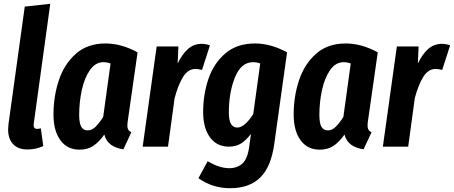

<svg xmlns="http://www.w3.org/2000/svg" viewBox="-20 -776 2402 1016"><path d="M159 -125Q158 -121 158 -114Q158 -94 176 -94Q186 -94 196 -97L209 -3Q170 15 126 15Q76 15 49.5 -13Q23 -41 23 -91Q23 -100 25 -120L111 -741L246 -756Z M708 -499 657 -142Q654 -124 654 -111Q654 -98 658.5 -90Q663 -82 675 -76L633 14Q594 9 567.5 -10Q541 -29 532 -64Q504 -24 473.5 -4Q443 16 401 16Q336 16 299.5 -34Q263 -84 263 -170Q263 -266 291.5 -351.5Q320 -437 381.5 -491.5Q443 -546 538 -546Q622 -546 708 -499ZM399 -168Q399 -124 410 -105Q421 -86 444 -86Q466 -86 485 -104.5Q504 -123 526 -157L565 -440Q546 -447 528 -447Q485 -447 456 -405.5Q427 -364 413 -300Q399 -236 399 -168Z M1091 -536 1049 -406Q1031 -411 1013 -411Q976 -411 950 -371Q924 -331 904 -257L869 0H735L809 -530H924L920 -440Q945 -491 975.5 -517.5Q1006 -544 1048 -544Q1069 -544 1091 -536Z M1499 -499 1431 -12Q1414 108 1356.5 164Q1299 220 1197 220Q1105 220 1030 167L1079 77Q1140 114 1193 114Q1235 114 1262.5 89.5Q1290 65 1299 -1L1308 -68Q1284 -35 1256.5 -17.5Q1229 0 1191 0Q1127 0 1091 -49.5Q1055 -99 1055 -183Q1055 -276 1083 -358.5Q1111 -441 1172.5 -493.5Q1234 -546 1329 -546Q1413 -546 1499 -499ZM1191 -181Q1191 -139 1202.5 -120Q1214 -101 1236 -101Q1274 -101 1320 -172L1357 -440Q1338 -447 1319 -447Q1256 -447 1223.5 -367Q1191 -287 1191 -181Z M1979 -499 1928 -142Q1925 -124 1925 -111Q1925 -98 1929.5 -90Q1934 -82 1946 -76L1904 14Q1865 9 1838.5 -10Q1812 -29 1803 -64Q1775 -24 1744.5 -4Q1714 16 1672 16Q1607 16 1570.5 -34Q1534 -84 1534 -170Q1534 -266 1562.5 -351.5Q1591 -437 1652.5 -491.5Q1714 -546 1809 -546Q1893 -546 1979 -499ZM1670 -168Q1670 -124 1681 -105Q1692 -86 1715 -86Q1737 -86 1756 -104.5Q1775 -123 1797 -157L1836 -440Q1817 -447 1799 -447Q1756 -447 1727 -405.5Q1698 -364 1684 -300Q1670 -236 1670 -168Z M2362 -536 2320 -406Q2302 -411 2284 -411Q2247 -411 2221 -371Q2195 -331 2175 -257L2140 0H2006L2080 -530H2195L2191 -440Q2216 -491 2246.5 -517.5Q2277 -544 2319 -544Q2340 -544 2362 -536Z"/></svg>

Font: Fira Sans Compressed SemiBold
Style: Italic
Weight: 600
Width: 1
Italic angle: -8°
Designer: bBox Type GmbH & Carrois Corporate GbR & Edenspiekermann AG
Foundry: bBox Type GmbH & Carrois Corporate GbR & Edenspiekermann AG
Version: Version 4.301